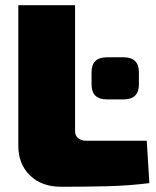

<svg xmlns="http://www.w3.org/2000/svg" viewBox="-20 -710 597 734"><path d="M267 -690V-208Q267 -192 278.5 -182Q290 -172 309 -172H541L551 -10Q474 0 386.5 2Q299 4 214 4Q139 4 94.5 -39.5Q50 -83 50 -153V-690ZM389 -330Q330 -330 330 -387V-434Q330 -491 389 -491H452Q511 -491 511 -434V-387Q511 -330 452 -330Z"/></svg>

Font: Exo 2 Black
Style: Regular
Weight: 900
Designer: Natanael Gama
Foundry: Natanael Gama
Version: Version 2.010